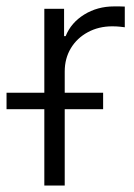

<svg xmlns="http://www.w3.org/2000/svg" viewBox="-69 -573 414 593"><path d="M67.9 0V-545.9H128.9V-461.4H133.8Q150.4 -502.9 191.2 -528.1Q231.9 -553.2 283.2 -553.2Q291 -553.2 300.5 -553.2Q310.1 -553.2 316.4 -552.7V-488.8Q312.5 -489.3 301.8 -490.5Q291 -491.7 277.8 -491.7Q235.8 -491.7 202.4 -473.6Q168.9 -455.6 149.9 -424.1Q130.9 -392.6 130.9 -352.1V0ZM-48.8 -235.8V-286.6H249.5V-235.8Z"/></svg>

Font: Inter Tight Light
Style: Regular
Weight: 300
Designer: Rasmus Andersson
Foundry: rsms
Version: Version 3.004